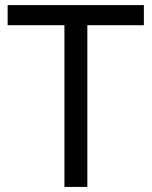

<svg xmlns="http://www.w3.org/2000/svg" viewBox="-20 -734 596 754"><path d="M323 0H233V-635H10V-714H545V-635H323Z"/></svg>

Font: Noto Sans Batak
Style: Regular
Weight: 400
Designer: Monotype Design Team
Foundry: Monotype Imaging Inc.
Version: Version 2.002; ttfautohint (v1.8.4.7-5d5b)